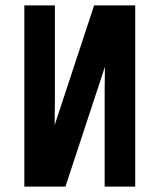

<svg xmlns="http://www.w3.org/2000/svg" viewBox="-20 -690 590 710"><path d="M70 0V-670H183V-402Q183 -358 183 -314Q183 -270 182 -227L328 -670H480V0H367V-268Q367 -312 367 -356Q367 -400 368 -443L222 0Z"/></svg>

Font: Lode Term
Style: Bold
Weight: 700
Monospace: yes
Designer: Belleve Invis
Foundry: Belleve Invis
Version: Version 29.2.0